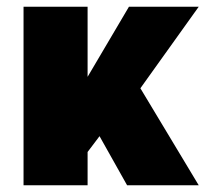

<svg xmlns="http://www.w3.org/2000/svg" viewBox="-20 -551 611 571"><path d="M358 0 276 -146 240.5 -99V0H50V-531H240.5V-322.5L363.5 -531H571L397.5 -288.5L571 0Z"/></svg>

Font: Epilogue Black
Style: Regular
Weight: 900
Designer: Tyler Finck
Foundry: Etcetera Type Co
Version: Version 2.111; ttfautohint (v1.8.3)